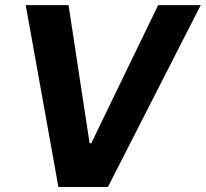

<svg xmlns="http://www.w3.org/2000/svg" viewBox="-20 -748 823 768"><path d="M254.2 -727.5 338.4 -175H345L612.6 -727.5H782.9L411.6 0H213.6L82.9 -727.5Z"/></svg>

Font: Inter Tight
Style: Italic
Weight: 400
Italic angle: -9.39999°
Designer: Rasmus Andersson
Foundry: rsms
Version: Version 3.002